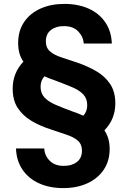

<svg xmlns="http://www.w3.org/2000/svg" viewBox="-20 -732 657 984"><path d="M304 232Q234 232 180 207.5Q126 183 95 137Q64 91 62 29H207Q208 64 234 91Q260 118 306 118Q346 119 373 99Q400 79 400 40Q400 7 378.5 -11.5Q357 -30 320 -42Q283 -54 237 -70Q184 -87 140.5 -113Q97 -139 71 -178.5Q45 -218 45 -278Q45 -358 100 -416Q73 -454 73 -511Q73 -574 103.5 -619Q134 -664 187.5 -688Q241 -712 310 -712Q381 -712 435 -687.5Q489 -663 520 -617Q551 -571 553 -509H409Q407 -544 381 -571Q355 -598 309 -598Q269 -599 242 -579Q215 -559 215 -520Q215 -487 236.5 -468.5Q258 -450 295 -438Q332 -426 379 -410Q431 -392 474.5 -366.5Q518 -341 544.5 -301.5Q571 -262 571 -202Q571 -121 515 -64Q542 -25 542 31Q542 93 511.5 138Q481 183 427.5 207.5Q374 232 304 232ZM407 -139Q427 -160 427 -193Q427 -227 406.5 -248.5Q386 -270 349 -285.5Q312 -301 264 -319Q246 -325 232.5 -330.5Q219 -336 208 -341Q188 -320 188 -287Q188 -254 208 -232.5Q228 -211 265 -195Q302 -179 351 -161Q366 -156 380 -150.5Q394 -145 407 -139Z"/></svg>

Font: DM Sans
Style: Bold
Weight: 700
Designer: Colophon Foundry, Jonny Pinhorn
Foundry: Colophon Foundry
Version: Version 4.004; ttfautohint (v1.8.4.7-5d5b)